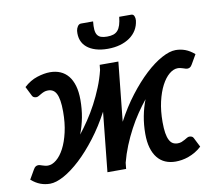

<svg xmlns="http://www.w3.org/2000/svg" viewBox="-90 -814 1043 916"><g transform="rotate(-10 432.0 -356.5)"><path d="M0 0ZM473 -224Q508 -290 549.5 -344Q591 -398 632.5 -436.5Q674 -475 712.8 -496Q751.5 -517 780.5 -517Q804.5 -517 826.8 -508.8Q849 -500.5 871 -481.5L845 -436.5Q839.5 -426.5 833.5 -423.2Q827.5 -420 821.5 -420Q817 -420 812.2 -421.5Q807.5 -423 802 -424.8Q796.5 -426.5 790 -428.2Q783.5 -430 775.5 -430Q755 -430 734.2 -412.8Q713.5 -395.5 697 -364Q680.5 -332.5 670.2 -288Q660 -243.5 660 -189Q660 -157.5 663.5 -136.2Q667 -115 673.8 -101.8Q680.5 -88.5 690.5 -82.8Q700.5 -77 714 -77Q724.5 -77 733 -80.2Q741.5 -83.5 748.8 -87.8Q756 -92 762 -95.5Q768 -99 773 -99Q778.5 -99 784 -97.2Q789.5 -95.5 793 -89.5L816.5 -43Q801.5 -29 785.2 -19.5Q769 -10 752.2 -4Q735.5 2 719.5 4.5Q703.5 7 689.5 7Q662 7 639.8 -2.5Q617.5 -12 601.8 -31.5Q586 -51 577.5 -80Q569 -109 569 -148Q569 -192.5 576.8 -233.2Q584.5 -274 599 -311Q577.5 -284.5 555.8 -252.5Q534 -220.5 514.8 -184.2Q495.5 -148 479.5 -108.8Q463.5 -69.5 453 -29L450 0.5H359.5L389 -287.5Q354 -221.5 312.2 -167Q270.5 -112.5 229 -74Q187.5 -35.5 148.8 -14.2Q110 7 81 7Q57 7 34.8 -1.2Q12.5 -9.5 -9.5 -28.5L16.5 -73.5Q22 -83.5 28 -86.8Q34 -90 40 -90Q44.5 -90 49.2 -88.5Q54 -87 59.5 -85.2Q65 -83.5 71.5 -81.8Q78 -80 86 -80Q106.5 -80 127.2 -97Q148 -114 164.5 -145.5Q181 -177 191.2 -221.5Q201.5 -266 201.5 -321Q201.5 -352.5 198 -374Q194.5 -395.5 187.8 -408.5Q181 -421.5 171 -427.2Q161 -433 147.5 -433Q137 -433 128.5 -429.8Q120 -426.5 112.8 -422.2Q105.5 -418 99.5 -414.5Q93.5 -411 88.5 -411Q83 -411 77.5 -412.8Q72 -414.5 68.5 -420.5L45 -467.5Q75 -495 109.2 -506Q143.5 -517 172 -517Q199.5 -517 221.8 -507.5Q244 -498 259.8 -478.8Q275.5 -459.5 284 -430.5Q292.5 -401.5 292.5 -362.5Q292.5 -317.5 284.8 -277Q277 -236.5 262.5 -199Q284 -226 306 -258.8Q328 -291.5 347.5 -328.2Q367 -365 383.2 -404.8Q399.5 -444.5 409.5 -486L412 -510.5H502.5ZM470.5 -637Q488.5 -637 501.2 -641.2Q514 -645.5 522.5 -655.2Q531 -665 536 -680.8Q541 -696.5 543.5 -720H601.5Q612 -720 616 -710.2Q620 -700.5 619 -689Q616 -663.5 603.8 -643.2Q591.5 -623 571.2 -608.8Q551 -594.5 524 -586.8Q497 -579 464 -579Q431 -579 405.8 -586.8Q380.5 -594.5 363.5 -608.8Q346.5 -623 339 -643.2Q331.5 -663.5 334 -689Q335.5 -700.5 342 -710.2Q348.5 -720 358.5 -720H417Q414.5 -696.5 415.8 -680.8Q417 -665 423.2 -655.2Q429.5 -645.5 441 -641.2Q452.5 -637 470.5 -637Z"/></g></svg>

Font: Lato Semibold
Style: Italic
Weight: 600
Italic angle: -7°
Designer: Lukasz Dziedzic
Foundry: tyPoland Lukasz Dziedzic
Version: Version 2.006; 2014-01-15